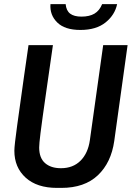

<svg xmlns="http://www.w3.org/2000/svg" viewBox="-20 -906 642 936"><path d="M258 10Q160 10 105 -40Q50 -90 50 -171Q50 -184 53.5 -215Q57 -246 63.5 -293Q70 -340 78.5 -400.5Q87 -461 97 -533Q107 -605 119 -686H238Q220 -561 208 -477Q196 -393 188.5 -340Q181 -287 177.5 -257.5Q174 -228 172.5 -212.5Q171 -197 171 -187Q171 -136 199.5 -111Q228 -86 277 -86Q336 -86 372.5 -122.5Q409 -159 418 -222L483 -686H602L537 -219Q522 -113 457 -51.5Q392 10 279 10ZM372 -760Q296 -760 259 -796.5Q222 -833 226 -886H300Q303 -854 322 -839.5Q341 -825 377 -825Q416 -825 440.5 -839.5Q465 -854 478 -886H551Q540 -833 494.5 -796.5Q449 -760 372 -760Z"/></svg>

Font: Chivo Mono Medium
Style: Italic
Weight: 500
Italic angle: -8.05°
Monospace: yes
Designer: Hector Gatti
Foundry: Omnibus-Type
Version: Version 1.008